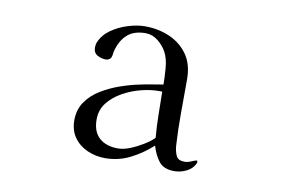

<svg xmlns="http://www.w3.org/2000/svg" viewBox="-62 -644 1124 748"><g transform="rotate(10 500.0 -270.0)"><path d="M572 -117Q568 -162 567.5 -207.5Q567 -253 566 -299H551Q520 -299 482.5 -289.5Q445 -280 411 -261Q377 -242 355 -214Q333 -186 333 -148Q333 -100 360 -75.5Q387 -51 434 -51Q456 -51 482 -61.5Q508 -72 532.5 -87Q557 -102 572 -117ZM748 -53Q748 -49 747 -47Q737 -25 713.5 -13.5Q690 -2 666 -2Q624 -2 605 -26Q586 -50 575 -87Q537 -52 490.5 -28.5Q444 -5 391 -5Q354 -5 321 -19.5Q288 -34 268 -62Q248 -90 248 -130Q248 -172 269.5 -203Q291 -234 325.5 -255Q360 -276 398.5 -289.5Q437 -303 471 -310Q494 -315 518 -319Q542 -323 566 -327Q566 -355 563 -392Q560 -429 547 -453Q535 -476 512.5 -494Q490 -512 463 -512Q417 -512 390.5 -488Q364 -464 353 -420Q352 -415 351.5 -409.5Q351 -404 349 -399Q348 -393 341.5 -388.5Q335 -384 329 -384Q310 -384 294 -393Q278 -402 278 -423Q278 -435 282 -444Q295 -475 324.5 -495.5Q354 -516 390 -527Q426 -538 456 -538Q510 -538 555 -518Q600 -498 626.5 -459.5Q653 -421 653 -363Q653 -298 652.5 -232Q652 -166 656 -100Q658 -78 665.5 -61.5Q673 -45 699 -45Q711 -45 726 -51.5Q741 -58 745 -58Q748 -58 748 -53Z"/></g></svg>

Font: Kaisei Opti
Style: Regular
Weight: 400
Designer: Font-Kai, 金井和夫
Foundry: KAZUO KANAI
Version: Version 5.003